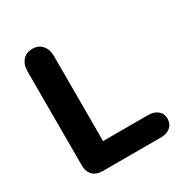

<svg xmlns="http://www.w3.org/2000/svg" viewBox="-158 -794 873 915"><g transform="rotate(-30 278.5 -336.0)"><path d="M72.9 -74.8V-590.8Q72.9 -627.1 92.3 -649.7Q111.6 -672.4 145.9 -672.4Q180.2 -672.4 199.5 -649.7Q218.7 -627.1 218.7 -590.8V-123.1H466.9Q498.4 -123.1 518.3 -106.8Q538.3 -90.4 538.3 -62Q538.3 -33.5 518.3 -16.7Q498.4 0 466.9 0H146.9Q111.6 0 92.3 -19.4Q72.9 -38.7 72.9 -74.8Z"/></g></svg>

Font: SN Pro Thin
Style: Regular
Weight: 200
Designer: Tobias Whetton
Foundry: Supernotes
Version: Version 1.003;Glyphs 3.3 (3324)